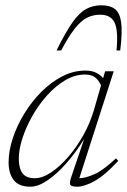

<svg xmlns="http://www.w3.org/2000/svg" viewBox="-20 -695 479 725"><path d="M250 -29.5 298 -170.5Q267.5 -121 231.8 -80Q196 -39 160.2 -14.5Q124.5 10 95 10Q51 10 31.8 -15Q12.5 -40 12.5 -82Q12.5 -125 28.2 -172.8Q44 -220.5 71.8 -266Q99.5 -311.5 136.2 -348.2Q173 -385 215.2 -406.8Q257.5 -428.5 301.5 -428.5Q326 -428.5 342 -420.8Q358 -413 369.5 -400L377 -426H409.5L279.5 -22Q302.5 -22.5 335.2 -36.5Q368 -50.5 418 -97L426.5 -87.5Q375 -32 336.5 -11Q298 10 271.5 10Q248 10 245 1.5Q242 -7 250 -29.5ZM51 -96Q51 -59.5 65 -40.8Q79 -22 111.5 -22Q140 -22 173 -44Q206 -66 237.8 -102.8Q269.5 -139.5 295 -185.2Q320.5 -231 334.5 -279L361.5 -372.5Q353 -392 339 -402.8Q325 -413.5 301 -413.5Q263 -413.5 226.5 -392Q190 -370.5 158.2 -335.2Q126.5 -300 102.5 -257.8Q78.5 -215.5 64.8 -173.2Q51 -131 51 -96ZM358 -639.5Q331 -639.5 308 -627.8Q285 -616 262 -586.5Q239 -557 211 -504.5H193.5Q227.5 -573.5 253.5 -610.2Q279.5 -647 305.2 -661Q331 -675 363 -675Q395.5 -675 414 -661Q432.5 -647 437.5 -610.2Q442.5 -573.5 434 -504.5H420Q427 -579 412.8 -609.2Q398.5 -639.5 358 -639.5Z"/></svg>

Font: Newsreader Text ExtraLight
Style: Italic
Weight: 275
Italic angle: -17°
Designer: Hugues Gentile
Foundry: Production Type
Version: Version 1.001